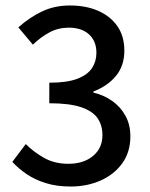

<svg xmlns="http://www.w3.org/2000/svg" viewBox="-20 -669 546 701"><path d="M238 12Q187 12 147 -0.5Q107 -13 77 -33.5Q47 -54 25 -78L74 -143Q103 -114 141 -92.5Q179 -71 230 -71Q285 -71 319.5 -99.5Q354 -128 354 -176Q354 -211 336.5 -237Q319 -263 276.5 -277.5Q234 -292 160 -292V-367Q225 -367 262.5 -381.5Q300 -396 316 -420.5Q332 -445 332 -476Q332 -519 305 -543.5Q278 -568 231 -568Q193 -568 161 -551Q129 -534 100 -506L47 -569Q87 -605 133 -627Q179 -649 235 -649Q294 -649 338.5 -629.5Q383 -610 408.5 -573.5Q434 -537 434 -484Q434 -429 403.5 -392Q373 -355 321 -335V-331Q359 -322 389.5 -300.5Q420 -279 438 -246.5Q456 -214 456 -171Q456 -114 426.5 -73Q397 -32 347.5 -10Q298 12 238 12Z"/></svg>

Font: Assistant ExtraLight SemiBold
Style: Regular
Weight: 600
Version: Version 3.000